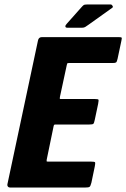

<svg xmlns="http://www.w3.org/2000/svg" viewBox="-20 -839 565 859"><path d="M25 0Q19 0 15.5 -4Q12 -8 13 -14L150 -658Q153 -673 168 -673H508Q522 -673 524 -671Q526 -669 523 -656L506 -576Q503 -562 499 -559.5Q495 -557 483 -557H289Q282 -557 281.5 -556Q281 -555 279 -549L248 -405Q247 -398 247.5 -397Q248 -396 254 -396H404Q419 -396 420.5 -393Q422 -390 419 -374L404 -303Q401 -288 397.5 -285Q394 -282 380 -282H230Q225 -282 223 -281Q221 -280 220 -275L189 -125Q188 -119 188.5 -117.5Q189 -116 195 -116H387Q404 -116 405.5 -112.5Q407 -109 404 -94L389 -22Q385 -6 380.5 -3Q376 0 361 0ZM348 -715H281Q273 -715 272.5 -720.5Q272 -726 279 -733L343 -805Q350 -813 354 -816Q358 -819 370 -819H475Q480 -819 483.5 -813Q487 -807 482 -804L377 -729Q367 -722 361.5 -718.5Q356 -715 348 -715Z"/></svg>

Font: Glory Thin ExtraBold
Style: Italic
Weight: 800
Italic angle: -12°
Version: Version 1.011